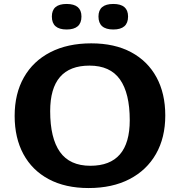

<svg xmlns="http://www.w3.org/2000/svg" viewBox="-20 -938 909 970"><path d="M441 -719Q559 -719 642.5 -674.2Q726 -629.5 770.5 -547.8Q815 -466 815 -354.5Q815 -242.5 768 -160.2Q721 -78 634.2 -33Q547.5 12 427.5 12Q310 12 226.2 -32.8Q142.5 -77.5 98.2 -159.5Q54 -241.5 54 -352.5Q54 -465 100.8 -547.2Q147.5 -629.5 234.5 -674.2Q321.5 -719 441 -719ZM436.5 -100.5Q635.5 -100.5 635.5 -330.5Q635.5 -467 586 -536.8Q536.5 -606.5 432 -606.5Q233.5 -606.5 233.5 -376.5Q233.5 -240 283 -170.2Q332.5 -100.5 436.5 -100.5ZM316.5 -789Q242 -789 242 -854.5Q242 -918 316.5 -918Q391.5 -918 391.5 -854.5Q391.5 -789 316.5 -789ZM552.5 -789Q477.5 -789 477.5 -854.5Q477.5 -918 552.5 -918Q627 -918 627 -854.5Q627 -789 552.5 -789Z"/></svg>

Font: Newsreader 6pt SemiBold
Style: Regular
Weight: 600
Designer: Hugues Gentile
Foundry: Production Type
Version: Version 1.003; ttfautohint (v1.8.3)